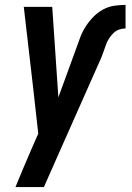

<svg xmlns="http://www.w3.org/2000/svg" viewBox="-20 -548 540 783"><path d="M43 215Q59 175 76 135.5Q93 96 110 56L136 -3L116 -183L77 -520H193L218 -151L291 -351Q299 -374 307.5 -396.5Q316 -419 329.5 -440Q343 -461 360.5 -479Q378 -497 400 -509Q422 -521 445.5 -524.5Q469 -528 492 -528V-432Q479 -432 466 -427.5Q453 -423 443 -413.5Q433 -404 425 -391.5Q417 -379 412.5 -366.5Q408 -354 403.5 -341Q399 -328 394 -315L212 95Q199 125 185.5 155Q172 185 159 215Z"/></svg>

Font: Iosevka Oblique
Style: Bold
Weight: 700
Italic angle: -9°
Monospace: yes
Designer: Belleve Invis
Foundry: Belleve Invis
Version: Version 32.5.0; ttfautohint (v1.8.4)